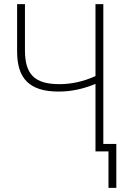

<svg xmlns="http://www.w3.org/2000/svg" viewBox="-20 -734 603 931"><path d="M443 0H506V177H544V-36H481V-714H443V-365C385 -339 328 -326 268 -326C145 -326 101 -376 101 -491V-714H63V-484C63 -354 122 -290 264 -290C325 -290 381 -302 443 -327Z"/></svg>

Font: Noto Sans Mono SemiCondensed ExtraLight
Style: Regular
Weight: 200
Width: 4
Designer: Monotype Design Team
Foundry: Monotype Imaging Inc.
Version: Version 2.014